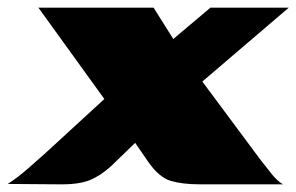

<svg xmlns="http://www.w3.org/2000/svg" viewBox="-51 -480 772 500"><path d="M469 0Q424 0 393.5 -9Q363 -18 334 -60L257 -172L49 -460H349L437 -320L628 -63Q645 -41 658.5 -24.5Q672 -8 686 0ZM101 0 -31 -1Q-7 -16 20 -39.5Q47 -63 67 -81L287 -283L497 -460H701L392 -196L239 -48Q212 -23 183 -11Q154 1 101 0Z"/></svg>

Font: Genos Thin Black
Style: Italic
Weight: 900
Italic angle: -8°
Version: Version 1.010